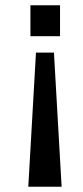

<svg xmlns="http://www.w3.org/2000/svg" viewBox="-20 -546 313 726"><path d="M87 160 116 -347H184L213 160ZM95 -409V-526H207V-409Z"/></svg>

Font: Archivo Narrow Medium
Style: Regular
Weight: 500
Designer: Hector Gatti
Foundry: Omnibus-Type
Version: Version 3.002